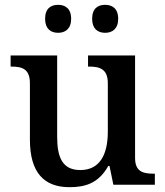

<svg xmlns="http://www.w3.org/2000/svg" viewBox="-20 -766 686 796"><path d="M416 -630C445 -630 470 -646 470 -688C470 -731 445 -746 416 -746C386 -746 362 -731 362 -688C362 -646 386 -630 416 -630ZM221 -630C250 -630 275 -646 275 -688C275 -731 250 -746 221 -746C191 -746 167 -731 167 -688C167 -646 191 -630 221 -630ZM268 10C332 10 388 -5 429 -78H434L450 0H622V-46H617C575 -46 540 -53 540 -111V-536H345V-490H348C391 -490 427 -482 427 -421V-220C427 -124 393 -61 313 -61C239 -61 217 -113 217 -199V-536H24V-490H27C72 -490 104 -480 104 -421V-187C104 -50 163 10 268 10Z"/></svg>

Font: Noto Naskh Arabic UI Medium
Style: Regular
Weight: 500
Designer: Monotype Design Team, David Williams, Mohamad Dakak and Nizar Qandah
Foundry: Monotype Imaging Inc.
Version: Version 2.014